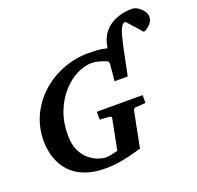

<svg xmlns="http://www.w3.org/2000/svg" viewBox="-146 -1008 1213 1181"><g transform="rotate(-20 460.5 -417.5)"><path d="M353 16.1Q276.4 16.1 223.1 -2.9Q169.9 -22 135.5 -53.5Q101.1 -85 82 -123Q63 -161.1 55.4 -199.2Q47.9 -237.3 47.9 -269Q47.9 -362.3 84.7 -439.2Q121.6 -516.1 184.3 -571.5Q247.1 -627 326.7 -657Q406.2 -687 491.2 -687Q520 -687 545.9 -685.5Q571.8 -684.1 612.8 -674.8Q622.6 -739.7 655.5 -778.3Q688.5 -816.9 736.1 -834Q783.7 -851.1 835.9 -851.1Q855.5 -851.1 875 -838.4Q894.5 -825.7 907.7 -806.9Q920.9 -788.1 920.9 -770Q920.9 -742.2 900.4 -721.4Q879.9 -700.7 857.9 -692.9L771 -790Q754.4 -790 742.7 -768.8Q731 -747.6 722.4 -714.4Q713.9 -681.2 706.1 -645L669.9 -469.2H584L594.2 -578.1Q595.2 -584 591.8 -591.6Q588.4 -599.1 580.1 -601.1Q574.7 -604 558.6 -609.4Q542.5 -614.7 522.9 -618.9Q503.4 -623 487.8 -623Q441.9 -623 391.6 -597.9Q341.3 -572.8 297.9 -524.9Q254.4 -477.1 227.3 -408.7Q200.2 -340.3 200.2 -253.9Q200.2 -192.9 220.2 -152.6Q240.2 -112.3 269.5 -89.1Q298.8 -65.9 327.4 -56.4Q356 -46.9 373 -46.9Q392.6 -46.9 416 -52.2Q439.5 -57.6 453.1 -61L492.2 -258.8Q493.7 -268.1 489.3 -271.2Q484.9 -274.4 473.1 -274.9L417 -278.8V-330.1H716.8V-278.8L648.9 -273.9Q638.7 -272.9 634.8 -258.8L588.9 -25.9Q561 -18.1 522.2 -8.1Q483.4 2 439.5 9Q395.5 16.1 353 16.1Z"/></g></svg>

Font: Charis
Style: Bold Italic
Weight: 700
Italic angle: -11°
Designer: Walt Agee, Miriam Martin, Annie Olsen, Victor Gaultney, Lorna Priest, Alan Ward, Bob Hallissy, Martin Hosken, Sharon Cor
Foundry: SIL Global
Version: Version 7.000